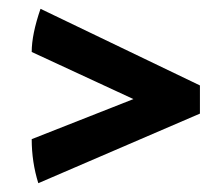

<svg xmlns="http://www.w3.org/2000/svg" viewBox="-20 -503 474 436"><path d="M52 -187 283 -278 52 -385Q52 -425 72 -483L434 -309V-245L67 -87Q52 -135 52 -187Z"/></svg>

Font: Oleo Script
Style: Bold
Weight: 700
Designer: Soytutype
Foundry: Soytutype
Version: Version 1.002